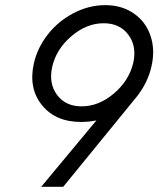

<svg xmlns="http://www.w3.org/2000/svg" viewBox="-20 -720 612 740"><path d="M138.7 0 351.6 -255.9Q322.3 -250 292 -250Q193.8 -250 141.4 -315.2Q88.9 -380.4 110.8 -477.1Q124.5 -536.1 164.3 -587.2Q204.1 -638.2 263.2 -669.2Q322.3 -700.2 385.7 -700.2Q449.2 -700.2 495.6 -668.2Q542 -636.2 560.3 -581.5Q578.6 -526.9 563.5 -462.9Q549.8 -401.9 507.3 -347.7L223.6 0ZM294.4 -310.1Q360.4 -310.1 418.7 -359.4Q477.1 -408.7 493.7 -478Q507.8 -541.5 474.9 -585.9Q441.9 -630.4 379.4 -630.4Q314 -630.4 255.4 -580.6Q196.8 -530.8 181.2 -462.4Q167 -398.9 199.7 -354.5Q232.4 -310.1 294.4 -310.1Z"/></svg>

Font: HK Grotesk Italic
Style: Regular
Weight: 400
Italic angle: -13°
Designer: Alfredo Marco Pradil and Stefan Peev
Foundry: Hanken Design Co.
Version: Version 1.000;PS 001.000;hotconv 1.0.88;makeotf.lib2.5.64775